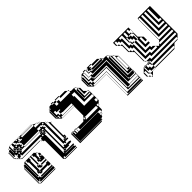

<svg xmlns="http://www.w3.org/2000/svg" viewBox="112 -1360 2209 2209"><g transform="rotate(-45 1217.0 -255.0)"><path d="M203 -540V-536H215V-550H199V-540ZM455 -536H295V-540H263V-550H231V-552H263V-550H295V-540H455ZM231 -504H227V-520H215V-504H263V-516H251V-520H247V-536H231V-540H227V-520H231ZM167 -488V-504H151V-488ZM107 -492H119V-488H107ZM87 -472V-488H83V-472ZM567 -456V-472H551V-456ZM119 -440V-456H103V-444H107V-440ZM155 -444H167V-440H155ZM135 -408V-424H119V-408ZM491 -396H503V-392H491ZM471 -360V-376H455V-360ZM55 -216V-232H47V-216ZM87 -232V-248H83V-232ZM263 -216H251V-204H231V-200H247V-184H251V-204H263ZM87 -184V-200H83V-184ZM599 -168H587V-152H599ZM87 -136V-152H83V-136ZM87 -88V-104H83V-88ZM183 -168V-156H203V-136H215V-120H183V-132H179V-136H167V-168H155V-108H135V-104H151V-88H155V-108H263V-120H295V-136H215V-152H295V-168H231V-184H215V-216H227V-264H215V-296H199V-168ZM503 -72H491V-56H503ZM179 -420H167V-424H155V-440H179V-424H183V-440H179V-444H167V-456H155V-468H151V-472H131V-468H119V-472H107V-488H131V-472H135V-488H131V-492H119V-504H135V-516H131V-540H135V-550H103V-552H215V-550H231V-540H275V-536H279V-520H467V-492H539V-488H551V-496L547 -500L539 -504H519V-514L507 -520H467V-540H455V-546L447 -550H295V-552H455V-546L507 -520H519V-514L539 -504H551V-496L591 -456H599V-448L607 -440H615V-432L639 -408H647V-400L639 -408H631V-200H647V-168H635V-180H631V-184H615V-432L607 -440H599V-448L591 -456H583V-444H587V-168H611V-156H615V-152H647V-136H599V-120H583V-132H563V-440H551V-456H535V-468H467V-440H503V-456H519V-444H539V-424H551V-408H535V-104H551V-120H567V-108H635V-104H647V-88H635V-84H599V-72H551V-88H563V-84H599V-72H539V-84H535V-88H519V-376H515V-372H503V-376H491V-392H515V-376H519V-392H515V-396H503V-408H491V-420H487V-424H467V-440H227V-488H215V-504H199V-516H179V-536H167V-550H151V-540H155V-520H167V-504H183V-492H203V-472H215V-456H199V-440H227V-424H467V-420H227V-424H179ZM87 -72V-60H107V-40H119V-36H295V-40H119V-56H295V-72H263V-84H167V-72H135V-88H119V-120H131V-264H119V-296H103V-72ZM55 -472V-488H47V-472ZM87 -488V-504H83V-488ZM167 -472V-456H183V-468H179V-472ZM55 -456V-472H47V-456ZM55 -440V-456H47V-440ZM87 -472H83V-456H87ZM131 -468H151V-456H155V-444H135V-456H131ZM55 -440H47V-424H55ZM503 -424V-408H519V-420H515V-424ZM467 -420H487V-408H491V-396H471V-408H467ZM55 -408V-392H71V-376H83V-396H87V-408H103V-420H83V-440H71V-424H47V-408ZM107 -372H87V-360H103V-350H397L403 -344H407V-340L419 -328V-348H423V-360H439V-372H131V-392H119V-376H107ZM443 -324V-328H455V-344H467V-264H447V-300L439 -308V-312H435L423 -324ZM87 -248V-264H83V-248ZM467 -216H447V-264H467ZM263 -216V-232H275V-252H279V-268L267 -280H263V-264H251V-216ZM55 -200V-216H47V-200ZM295 -216V-228H279V-216ZM87 -216V-232H83V-216ZM55 -184V-200H47V-184ZM87 -200V-216H83V-200ZM55 -168V-184H47V-168ZM467 -168H447V-216H467ZM55 -152V-168H47V-152ZM183 -168V-296H167V-264H155V-168ZM635 -156H615V-168H611V-180H631V-168H635ZM87 -168V-184H83V-168ZM55 -136V-152H47V-136ZM467 -120H447V-168H467ZM87 -152V-168H83V-152ZM55 -120V-136H47V-120ZM55 -104V-120H47V-104ZM87 -120V-136H83V-120ZM55 -88V-104H47V-88ZM467 -72H447V-120H467ZM87 -104V-120H83V-104ZM55 -72V-88H47V-72ZM55 -56V-72H47V-56ZM87 -72V-88H83V-72ZM55 -40V-56H47V-40ZM539 -60H519V-72H515V-84H535V-72H539ZM487 -24H447V-72H467V-36H487ZM55 -40H47V-24H55ZM83 -36H71V-24H83ZM55 -232V-248H47V-250L59 -262V-276H71V-280H77L73 -276H83V-264H87V-280H77L97 -300H251V-296L267 -280H279V-268L295 -252H299V-228H297V-204H299V-180H297V-108H299V-84H297V-36H299V-12H297V0H295V-8H71V-24H47V-8H55V0H295V8H55V0H47V-8H39V-248H47V-232ZM447 0V-8H439V-308L435 -312H423V-324H419V-328H407V-340L403 -344H103V-350H97L47 -400V-408H39V-504H51L47 -500V-488H55V-504H51L59 -512V-516H63L71 -524V-536H83L71 -524V-516H83V-504H87V-536H83L97 -550H103V-472H107V-468H119V-456H131V-444H135V-440H151V-424H155V-420H167V-408H151V-396H443V-392H455V-408H467V-396H471V-392H487V-376H491V-372H503V-360H487V-348H491V-72H515V-60H519V-56H647V-40H503V-36H635V-24H647V-8H471V-24H455V-8H447V-24H455V0H647V8H455V0Z M817 -528V-496H849V-528ZM741 -444H721V-468H741ZM1125 -444H1105V-464H1125ZM753 -368H765V-350H955V-348H957V-368H765V-372H753V-396H789V-372H957V-396H813V-400H765V-396H753V-400H721V-420H765V-400H785V-432H813V-444H765V-468H721V-516L717 -512V-396H741V-372H753ZM1125 -372V-368H1137V-400H1125V-396H1105V-420H1125V-400H1137V-432H1125V-420H1105V-444H1125V-432H1137V-464H1125V-480L1113 -492H1101V-324H1197V-336H1105V-348H1197V-336H1201V-354L1187 -368H1125V-348H1105V-372ZM1201 -272V-304H1073V-464H1029V-432H1041V-272ZM957 -156H945V-176H957ZM789 -132H785V-144H789ZM741 -132H721V-144H741ZM789 -108H785V-132H789V-112H817V-144H789V-150H905L933 -178V-180H935L933 -178V-156H945V-144H1137V-176H957V-180H935L955 -200V-348H765V-350H755L705 -400V-500L717 -512V-516H721V-528H733L721 -516H741V-528H733L741 -536V-540H745L755 -550H785V-540H813V-528H817V-550H785V-560H817V-550H849V-528H881V-496H1041V-514L1027 -528H913V-550H849V-560H913V-550H1005L1027 -528H1041V-514L1055 -500H1105L1113 -492H1125V-480L1155 -450V-400L1187 -368H1201V-354L1205 -350V-200L1173 -168V-156H1161L1173 -168V-180H1149V-156H1161L1155 -150V-100L1137 -82V-80H1135L1137 -82V-112H789ZM1077 -36H1073V-18L1077 -22ZM741 -444V-420H721V-444ZM1125 -372H1105V-396H1125ZM1201 -208V-240H1173V-208ZM741 -108H721V-132H741V-112H753V-144H741V-150H765V-156H789V-150H765V-108H1101V-84H1125V-80H1135L1125 -70V-60H1115L1125 -70V-80H1101V-60H1115L1101 -46V-36H1091L1077 -22V-12H1067L1071 -16H721V-108H753V-112H741ZM741 -156V-150H717V-12H1067L1055 0H705V-150H717V-156Z M1435 -528V-550H1395V-540H1407V-528ZM1403 -528H1395V-516H1561L1549 -528H1407V-516H1403ZM1647 -180V-176H1659V-208H1647V-204H1627V-228H1647V-208H1659V-240H1647V-228H1627V-252H1647V-240H1659V-272H1647V-252H1627V-276H1647V-272H1659V-304H1647V-300H1627V-324H1647V-304H1659V-336H1647V-324H1627V-348H1647V-336H1659V-368H1647V-348H1627V-372H1647V-368H1659V-400H1647V-396H1627V-420H1647V-400H1659V-432H1647V-420H1627V-444H1647V-432H1659V-464H1647V-480L1635 -492H1623V-132H1635V-120H1727V0H1477V-348H1287V-350H1277L1227 -400V-500L1239 -512V-516H1243V-528H1255L1243 -516H1263V-496H1275V-528H1255L1277 -550H1307V-540H1311V-528H1339V-550H1307V-560H1339V-550H1347V-504H1383V-492H1575V-502L1563 -514V-496H1403V-516H1395V-504H1383V-516H1359V-540H1371V-550H1347V-552H1371V-560H1435V-550H1527L1549 -528H1563V-516H1575V-502L1577 -500H1627L1635 -492H1647V-480L1683 -444H1695V-432L1727 -400V-168H1731V-120H1727V-168H1723V-176H1647V-168H1723V-144H1719V-132H1635V-144H1627V-180ZM1647 -444H1627V-464H1647ZM1595 -432V-464H1359V-456H1587V-432ZM1595 -400V-432H1587V-400ZM1595 -368V-400H1587V-368ZM1695 -396H1691V-400H1695ZM1595 -336V-368H1587V-336ZM1595 -304V-336H1587V-304ZM1595 -272V-304H1587V-272ZM1595 -240V-272H1587V-240ZM1595 -208V-240H1587V-208ZM1695 -252H1691V-276H1695V-272H1723V-304H1695V-300H1691V-324H1695V-304H1723V-336H1695V-324H1691V-348H1695V-336H1723V-368H1695V-348H1691V-372H1695V-368H1723V-400H1695V-432L1683 -444H1671V-204H1719V-208H1691V-228H1719V-208H1723V-240H1695V-228H1691V-252H1695V-240H1723V-272H1695ZM1595 -176V-208H1587V-176ZM1595 -144V-176H1587V-144ZM1595 -144H1587V-112H1595ZM1723 -80V-112H1587V-84H1719V-80ZM1587 -72H1551V-420H1347V-432H1339V-464H1307V-468H1359V-464H1371V-496H1311V-492H1307V-516H1311V-496H1339V-528H1311V-516H1307V-540H1287V-444H1335V-420H1347V-408H1539V-72H1551V-60H1719V-80H1587ZM1503 -60H1499V-84H1503V-80H1531V-112H1503V-108H1499V-132H1503V-112H1531V-144H1503V-132H1499V-156H1503V-144H1531V-176H1503V-156H1499V-180H1503V-176H1531V-208H1503V-204H1499V-228H1503V-208H1531V-240H1503V-228H1499V-252H1503V-240H1531V-272H1503V-252H1499V-276H1503V-272H1531V-304H1503V-300H1499V-324H1503V-304H1531V-336H1503V-324H1499V-348H1503V-336H1531V-368H1503V-348H1499V-368H1287V-372H1275V-396H1311V-372H1503V-368H1531V-400H1287V-396H1275V-400H1243V-420H1287V-400H1307V-432H1263V-420H1243V-444H1263V-432H1275V-464H1263V-444H1243V-468H1263V-464H1275V-496H1263V-492H1243V-516L1239 -512V-396H1263V-372H1275V-368H1287V-350H1477V-348H1479V-12H1719V-16H1499V-36H1719V-16H1723V-48H1503V-36H1499V-60H1503V-48H1531V-80H1503ZM1263 -468H1243V-492H1263ZM1311 -492V-468H1307V-492ZM1647 -372H1627V-396H1647ZM1695 -372H1691V-396H1695ZM1695 -276H1691V-300H1695ZM1503 -276H1499V-300H1503ZM1647 -276H1627V-300H1647ZM1503 -180H1499V-204H1503ZM1647 -180H1627V-204H1647ZM1503 -84H1499V-108H1503Z M2208 -490V-514H2188V-490ZM2028 -382V-466H2016V-478H1968V-538H1944V-478H1968V-466H1992V-442H2016V-382ZM2376 -346V-370H2352V-538H2328V-346ZM2376 -298V-322H2304V-538H2280V-298ZM2376 -250V-274H2256V-538H2232V-250ZM2376 -202V-226H2188V-202ZM2376 -106V-130H1992V-154H1920V-346H1896V-370H1872V-490H1848V-514H1824V-538H1800V-490H1824V-466H1848V-346H1872V-322H1896V-142L1908 -130H1968V-106ZM1920 -94V-100H1896V-94ZM2112 -154V-176L2110 -178H2040V-202H1968V-382H1932V-394H1968V-382H1992V-226H2064V-202H2088V-200L2110 -178H2112V-176L2138 -150L2160 -172V-178H2166L2160 -172V-154H2376V-178H2166L2188 -200V-202H2184V-538H2188V-514H2208V-538H2188V-550H2388V-100L2352 -64V-58H2346L2352 -64V-82H1932V-58H2346L2338 -50H2288L2256 -18V-10H2248L2256 -18V-34H1932V-58H1920V-82H1896V-94H1872V-100H1896V-106H1932L1938 -100H1920V-94H1932V-82H1944V-106H1932L1908 -130H1896V-142L1888 -150V-300L1838 -350V-450L1788 -500V-550H2038V-514H2040V-490H2038V-514H2016V-538H1992V-490H2016V-478H2028V-466H2038V-400L2088 -350V-298H2064V-370H2040V-274H2088V-250H2016V-382H1992V-418H1968V-442H1944V-478H1932V-418H1944V-394H1932V-418H1920V-538H1872V-514H1896V-394H1920V-370H1944V-178H2016V-154ZM1848 38V2H1836V-10H1824V-58H1800V12L1802 14H1824V36L1826 38ZM2208 -466V-490H2188V-466ZM2208 -442V-466H2188V-442ZM2040 -466H2038V-490H2040ZM2208 -418V-442H2188V-418ZM2208 -394V-418H2188V-394ZM2208 -370V-394H2188V-370ZM2208 -346V-370H2188V-346ZM2208 -322V-346H2188V-322ZM2208 -298V-322H2188V-298ZM2208 -274V-298H2188V-274ZM2208 -250V-274H2188V-250ZM2208 -250H2188V-226H2208ZM1838 50 1826 38H1824V36L1802 14H1800V12L1788 0V-50L1838 -100H1848V-106H1872V-100H1848V-94H1872V-58H1896V-34H1932V-10H2248L2238 0H1932V2H1886L1888 0H1932V-10H1872V-34H1848V-94H1836V-10H1848V2H1886Z"/></g></svg>

Font: Rubik Broken Fax
Style: Regular
Weight: 400
Designer: Hubert and Fischer, NaN
Foundry: Hubert and Fischer, NaN
Version: Version 2.201